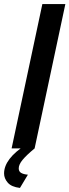

<svg xmlns="http://www.w3.org/2000/svg" viewBox="-42 -729 341 943"><path d="M166 -709H279L128 0H15ZM-22 123Q-22 87 5 51.5Q32 16 88 -20H121L128 0Q88 33 69 56Q50 79 50 98Q50 113 61.5 120Q73 127 95 129L56 194Q14 189 -4 168Q-22 147 -22 123Z"/></svg>

Font: Raleway Thin SemiBold
Style: Italic
Weight: 600
Italic angle: -12°
Version: Version 4.026